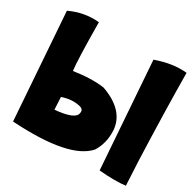

<svg xmlns="http://www.w3.org/2000/svg" viewBox="-153 -863 1054 1037"><g transform="rotate(30 374.5 -344.0)"><path d="M180.7 -692.9Q182.6 -455.1 190.9 -394.5Q297.9 -411.1 378.9 -399.9Q530.8 -346.2 540.5 -228Q545.4 -149.9 507.3 -87.9Q408.2 25.9 47.4 3.4L0 -660.2Q87.9 -701.7 180.7 -692.9ZM209 -163.6Q335.4 -174.8 338.4 -218.3Q343.8 -242.2 315.9 -249Q263.2 -261.2 205.1 -240.7ZM727.5 -692.9Q729.5 -455.1 740.7 -154.8L748.5 -1Q686 7.3 584.5 -1.5L537.1 -665Q639.6 -701.7 727.5 -692.9Z"/></g></svg>

Font: Lapsus Pro (theguybrush.com)
Style: Bold
Weight: 700
Designer: Jose Roses
Version: Version 1.00 February 9, 2018, initial release